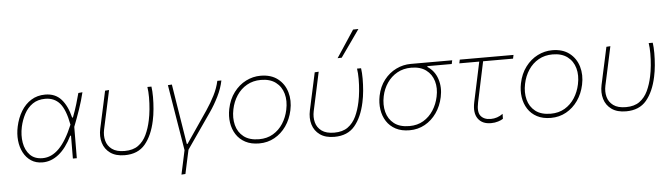

<svg xmlns="http://www.w3.org/2000/svg" viewBox="-55 -1032 5110 1463"><g transform="rotate(-5 2500.0 -300.0)"><path d="M234.5 9Q183.5 9 147 -15.2Q110.5 -39.5 89 -80.5Q67.5 -121.5 62.2 -173.2Q57 -225 69 -280Q83 -345 113.8 -395.5Q144.5 -446 191 -475Q237.5 -504 298 -504Q375 -504 420.5 -453.2Q466 -402.5 488 -311.5H494Q515 -366.5 528.2 -411.2Q541.5 -456 551.5 -494L583 -497Q568 -434 545.5 -368.8Q523 -303.5 498 -239.5Q497 -119.5 496.5 0H466.5Q467 -45 467 -89Q467 -133 467.5 -175H461.5Q416 -82.5 358.2 -36.8Q300.5 9 234.5 9ZM237.5 -23Q306 -23 363.2 -80.5Q420.5 -138 470.5 -259Q449 -375.5 407 -423.8Q365 -472 296 -472Q238.5 -472 199 -444.5Q159.5 -417 135.5 -372Q111.5 -327 100 -274.5Q86.5 -211 96.2 -153.5Q106 -96 141 -59.5Q176 -23 237.5 -23Z M863 9Q795 9 753 -21Q711 -51 696.2 -100.5Q681.5 -150 694 -208.5Q698.5 -229 702.5 -247Q706.5 -265 710 -282.5Q722.5 -339 733.5 -389.8Q744.5 -440.5 756 -494L786.5 -496Q767 -405.5 750.5 -328.5Q734 -251.5 722.5 -199.5Q713 -154.5 723.5 -114.2Q734 -74 768.5 -48.5Q803 -23 865 -23Q929 -23 969 -52Q1009 -81 1032.2 -130.2Q1055.5 -179.5 1068 -240Q1076 -276.5 1080.5 -322.5Q1085 -368.5 1085 -414Q1085 -459.5 1079.5 -494H1110.5Q1115.5 -459.5 1115.5 -414.2Q1115.5 -369 1111.2 -321.8Q1107 -274.5 1098 -234Q1074.5 -122.5 1019.5 -56.8Q964.5 9 863 9Z M1280 194Q1290 148.5 1299.5 104Q1309 59.5 1319.5 10.5Q1311.5 -40 1303.2 -89.8Q1295 -139.5 1287 -187L1272.5 -275Q1263.5 -330 1254.5 -384.8Q1245.5 -439.5 1236.5 -494L1267 -496Q1278.5 -423.5 1292.5 -336.2Q1306.5 -249 1319 -172L1341 -35H1346.5Q1388.5 -96.5 1429.2 -156Q1470 -215.5 1511 -276Q1548 -331 1575.2 -384.8Q1602.5 -438.5 1614.5 -494H1645.5Q1634 -435 1603.5 -373.5Q1573 -312 1537.5 -261Q1491 -194 1444.2 -126.5Q1397.5 -59 1350 9.5Q1339 59.5 1329.8 102.2Q1320.5 145 1310.5 192Z M1891.5 9Q1830 9 1786 -14.2Q1742 -37.5 1716.2 -77.5Q1690.5 -117.5 1683 -168Q1675.5 -218.5 1686.5 -273Q1701.5 -346.5 1740.8 -398.2Q1780 -450 1833.5 -477Q1887 -504 1945.5 -504Q2025.5 -504 2076.5 -464.5Q2127.5 -425 2146.5 -360.8Q2165.5 -296.5 2149.5 -222Q2135 -154 2098.5 -102Q2062 -50 2009 -20.5Q1956 9 1891.5 9ZM1893.5 -23Q1954.5 -23 2000.8 -50.5Q2047 -78 2076.8 -124.5Q2106.5 -171 2118.5 -228Q2133 -296 2117.5 -351.2Q2102 -406.5 2058.5 -439.2Q2015 -472 1945.5 -472Q1885 -472 1838 -445.2Q1791 -418.5 1760.2 -372Q1729.5 -325.5 1717.5 -267Q1704 -202.5 1718.2 -146.8Q1732.5 -91 1776 -57Q1819.5 -23 1893.5 -23Z M2466.5 9Q2398.5 9 2356.5 -21Q2314.5 -51 2299.8 -100.5Q2285 -150 2297.5 -208.5Q2302 -229 2306 -247Q2310 -265 2313.5 -282.5Q2326 -339 2337 -389.8Q2348 -440.5 2359.5 -494L2390 -496Q2370.5 -405.5 2354 -328.5Q2337.5 -251.5 2326 -199.5Q2316.5 -154.5 2327 -114.2Q2337.5 -74 2372 -48.5Q2406.5 -23 2468.5 -23Q2532.5 -23 2572.5 -52Q2612.5 -81 2635.8 -130.2Q2659 -179.5 2671.5 -240Q2679.5 -276.5 2684 -322.5Q2688.5 -368.5 2688.5 -414Q2688.5 -459.5 2683 -494H2714Q2719 -459.5 2719 -414.2Q2719 -369 2714.8 -321.8Q2710.5 -274.5 2701.5 -234Q2678 -122.5 2623 -56.8Q2568 9 2466.5 9ZM2542.5 -586Q2577.5 -639 2611.5 -690.5Q2645.5 -742 2679 -793L2720 -794Q2683.5 -742 2647.2 -690.5Q2611 -639 2574 -587Z M3041.5 9Q2980 9 2936 -14.2Q2892 -37.5 2866.2 -77.5Q2840.5 -117.5 2833 -168Q2825.5 -218.5 2836.5 -273Q2851 -343 2889.8 -392.5Q2928.5 -442 2982 -468Q3035.5 -494 3094 -494H3411L3405 -466H3219L3218 -460Q3273 -425 3294.2 -360.5Q3315.5 -296 3299.5 -222Q3285 -154 3248.5 -102Q3212 -50 3159 -20.5Q3106 9 3041.5 9ZM3043.5 -23Q3104.5 -23 3150.5 -50.5Q3196.5 -78 3226.5 -124.5Q3256.5 -171 3268.5 -228Q3282.5 -292.5 3266.8 -346.5Q3251 -400.5 3207.5 -432.8Q3164 -465 3094.5 -465Q3034 -465 2987 -438.5Q2940 -412 2909.5 -367Q2879 -322 2867.5 -267Q2854 -202.5 2868.2 -146.8Q2882.5 -91 2926 -57Q2969.5 -23 3043.5 -23Z M3664.5 9Q3596.5 9 3565 -36Q3533.5 -81 3550.5 -161Q3571 -256.5 3587.8 -335.8Q3604.5 -415 3615.5 -466H3463L3469 -494H3880L3874 -466H3645Q3628.5 -388.5 3612.2 -311.5Q3596 -234.5 3579.5 -157Q3564 -84.5 3589 -53.8Q3614 -23 3665.5 -23Q3716 -23 3758 -54L3757 -16Q3744.5 -7 3719.2 1Q3694 9 3664.5 9Z M4122.5 9Q4061 9 4017 -14.2Q3973 -37.5 3947.2 -77.5Q3921.5 -117.5 3914 -168Q3906.5 -218.5 3917.5 -273Q3932.5 -346.5 3971.8 -398.2Q4011 -450 4064.5 -477Q4118 -504 4176.5 -504Q4256.5 -504 4307.5 -464.5Q4358.5 -425 4377.5 -360.8Q4396.5 -296.5 4380.5 -222Q4366 -154 4329.5 -102Q4293 -50 4240 -20.5Q4187 9 4122.5 9ZM4124.5 -23Q4185.5 -23 4231.8 -50.5Q4278 -78 4307.8 -124.5Q4337.5 -171 4349.5 -228Q4364 -296 4348.5 -351.2Q4333 -406.5 4289.5 -439.2Q4246 -472 4176.5 -472Q4116 -472 4069 -445.2Q4022 -418.5 3991.2 -372Q3960.5 -325.5 3948.5 -267Q3935 -202.5 3949.2 -146.8Q3963.5 -91 4007 -57Q4050.5 -23 4124.5 -23Z M4697.5 9Q4629.5 9 4587.5 -21Q4545.5 -51 4530.8 -100.5Q4516 -150 4528.5 -208.5Q4533 -229 4537 -247Q4541 -265 4544.5 -282.5Q4557 -339 4568 -389.8Q4579 -440.5 4590.5 -494L4621 -496Q4601.5 -405.5 4585 -328.5Q4568.5 -251.5 4557 -199.5Q4547.5 -154.5 4558 -114.2Q4568.5 -74 4603 -48.5Q4637.5 -23 4699.5 -23Q4763.5 -23 4803.5 -52Q4843.5 -81 4866.8 -130.2Q4890 -179.5 4902.5 -240Q4910.5 -276.5 4915 -322.5Q4919.5 -368.5 4919.5 -414Q4919.5 -459.5 4914 -494H4945Q4950 -459.5 4950 -414.2Q4950 -369 4945.8 -321.8Q4941.5 -274.5 4932.5 -234Q4909 -122.5 4854 -56.8Q4799 9 4697.5 9Z"/></g></svg>

Font: Commissioner Thin
Style: Italic
Weight: 100
Italic angle: -12°
Designer: Kostas Bartsokas
Foundry: Kostas Bartsokas
Version: Version 1.000; ttfautohint (v1.8.3)